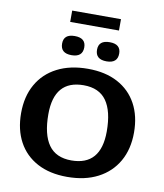

<svg xmlns="http://www.w3.org/2000/svg" viewBox="-112 -1172 1092 1275"><g transform="rotate(10 434.5 -535.0)"><path d="M441 -719Q559 -719 642.5 -674.2Q726 -629.5 770.5 -547.8Q815 -466 815 -354.5Q815 -242.5 768 -160.2Q721 -78 634.2 -33Q547.5 12 427.5 12Q310 12 226.2 -32.8Q142.5 -77.5 98.2 -159.5Q54 -241.5 54 -352.5Q54 -465 100.8 -547.2Q147.5 -629.5 234.5 -674.2Q321.5 -719 441 -719ZM436.5 -100.5Q635.5 -100.5 635.5 -330.5Q635.5 -467 586 -536.8Q536.5 -606.5 432 -606.5Q233.5 -606.5 233.5 -376.5Q233.5 -240 283 -170.2Q332.5 -100.5 436.5 -100.5ZM316.5 -789Q242 -789 242 -854.5Q242 -918 316.5 -918Q391.5 -918 391.5 -854.5Q391.5 -789 316.5 -789ZM552.5 -789Q477.5 -789 477.5 -854.5Q477.5 -918 552.5 -918Q627 -918 627 -854.5Q627 -789 552.5 -789ZM270 -1005V-1081.5H599V-1005Z"/></g></svg>

Font: Newsreader 6pt SemiBold
Style: Regular
Weight: 600
Designer: Hugues Gentile
Foundry: Production Type
Version: Version 1.003; ttfautohint (v1.8.3)